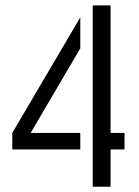

<svg xmlns="http://www.w3.org/2000/svg" viewBox="-20 -705 526 725"><path d="M26.4 -140.6V-203.1L283.2 -639.6V-522.5L95.7 -203.1H283.2V-140.6ZM330.1 0V-684.6H397.5V-203.1H450.2V-140.6H397.5V0Z"/></svg>

Font: Post No Bills Colombo
Style: Medium
Weight: 600
Designer: Kosala Senevirathne, Siva Puranthara, Lasantha Premarathna, Tharique Azeez
Foundry: Mooniak
Version: Version 1.220 ; ttfautohint (v1.5)